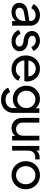

<svg xmlns="http://www.w3.org/2000/svg" viewBox="1475 -2066 811 3801"><g transform="rotate(90 1880.5 -165.5)"><path d="M35 -141Q35 -207 78.5 -251.5Q122 -296 211 -311L395 -341V-366Q395 -410 362 -437.5Q329 -465 277 -465Q231 -465 195.5 -441.5Q160 -418 143 -379L62 -421Q85 -477 146 -514Q207 -551 279 -551Q340 -551 387.5 -527.5Q435 -504 461.5 -462Q488 -420 488 -366V0H397V-70Q368 -32 320.5 -10Q273 12 215 12Q135 12 85 -30.5Q35 -73 35 -141ZM226 -67Q275 -67 313.5 -88.5Q352 -110 373.5 -147Q395 -184 395 -229V-263L232 -236Q133 -219 133 -144Q133 -111 159.5 -89Q186 -67 226 -67Z M573 -131 648 -169Q671 -122 711 -95Q751 -68 798 -68Q843 -68 872 -89Q901 -110 901 -144Q901 -177 875 -197.5Q849 -218 819 -222L738 -233Q666 -251 630 -293Q594 -335 594 -392Q594 -439 618.5 -475Q643 -511 686.5 -531Q730 -551 783 -551Q853 -551 908.5 -516Q964 -481 988 -419L914 -381Q894 -422 858.5 -446Q823 -470 780 -470Q739 -470 714 -450Q689 -430 689 -398Q689 -365 712.5 -345.5Q736 -326 764 -321L853 -309Q920 -291 957.5 -247.5Q995 -204 995 -147Q995 -101 970 -65Q945 -29 900 -8.5Q855 12 797 12Q719 12 659 -26.5Q599 -65 573 -131Z M1078 -271Q1078 -351 1112.5 -415Q1147 -479 1206.5 -515Q1266 -551 1340 -551Q1417 -551 1474.5 -515Q1532 -479 1562.5 -419.5Q1593 -360 1593 -292Q1593 -269 1588 -242H1176Q1178 -191 1202 -153Q1226 -115 1264.5 -94Q1303 -73 1349 -73Q1447 -73 1500 -162L1578 -122Q1552 -64 1490 -26Q1428 12 1348 12Q1272 12 1210 -25Q1148 -62 1113 -126.5Q1078 -191 1078 -271ZM1492 -322Q1490 -385 1446.5 -426.5Q1403 -468 1340 -468Q1278 -468 1233 -428.5Q1188 -389 1178 -322Z M1715 79 1802 39Q1817 79 1857 104.5Q1897 130 1955 130Q2026 130 2073 89.5Q2120 49 2120 -23V-98Q2090 -57 2043 -35Q1996 -13 1941 -13Q1866 -13 1806 -48.5Q1746 -84 1711.5 -145.5Q1677 -207 1677 -282Q1677 -357 1711 -418.5Q1745 -480 1805 -515.5Q1865 -551 1940 -551Q1996 -551 2043 -528.5Q2090 -506 2123 -464V-539H2214V-23Q2214 47 2181 102Q2148 157 2089 188.5Q2030 220 1956 220Q1871 220 1806.5 181.5Q1742 143 1715 79ZM1949 -103Q1996 -103 2035.5 -127Q2075 -151 2097.5 -192Q2120 -233 2120 -282Q2120 -331 2097.5 -372Q2075 -413 2035.5 -437Q1996 -461 1949 -461Q1900 -461 1860.5 -437Q1821 -413 1798 -372Q1775 -331 1775 -282Q1775 -233 1797.5 -192Q1820 -151 1860 -127Q1900 -103 1949 -103Z M2314 -202V-539H2407V-212Q2407 -152 2443 -115Q2479 -78 2537 -78Q2595 -78 2631 -116.5Q2667 -155 2667 -220V-539H2761V0H2670V-66Q2646 -28 2606 -8Q2566 12 2516 12Q2458 12 2412 -15Q2366 -42 2340 -90.5Q2314 -139 2314 -202Z M2869 -539H2960V-475Q3002 -545 3103 -545H3136V-457H3089Q3031 -457 2996.5 -421Q2962 -385 2962 -321V0H2869Z M3171 -270Q3171 -349 3207.5 -413.5Q3244 -478 3307.5 -514.5Q3371 -551 3449 -551Q3526 -551 3589.5 -514.5Q3653 -478 3689.5 -414Q3726 -350 3726 -270Q3726 -189 3689 -125Q3652 -61 3588.5 -24.5Q3525 12 3449 12Q3372 12 3308.5 -24.5Q3245 -61 3208 -125.5Q3171 -190 3171 -270ZM3449 -78Q3498 -78 3539 -103Q3580 -128 3603.5 -172Q3627 -216 3627 -270Q3627 -324 3603.5 -367.5Q3580 -411 3539 -436Q3498 -461 3449 -461Q3399 -461 3357.5 -436Q3316 -411 3292.5 -367.5Q3269 -324 3269 -270Q3269 -216 3292.5 -172Q3316 -128 3357.5 -103Q3399 -78 3449 -78Z"/></g></svg>

Font: BLUETTI 2.0 Normal
Style: Normal
Weight: 400
Designer: Stijn de Vries
Foundry: tokotype
Version: Version 2.005;October 31, 2023;FontCreator 14.0.0.2814 64-bi